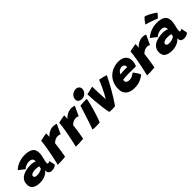

<svg xmlns="http://www.w3.org/2000/svg" viewBox="278 -2083 3406 3406"><g transform="rotate(-45 1981.0 -379.5)"><path d="M192.5 8Q107.5 8 55.2 -25Q3 -58 3 -136.5Q3 -192.5 27.8 -231Q52.5 -269.5 94.2 -292.8Q136 -316 188 -326.5Q240 -337 295 -337Q329.5 -337 362.8 -329.2Q396 -321.5 405.5 -313.5Q406 -320.5 405.2 -335.8Q404.5 -351 399.5 -360.5Q383 -400 316 -400Q278.5 -400 239 -382.5Q199.5 -365 181.5 -344L69.5 -431.5Q116 -478 190.5 -507.2Q265 -536.5 345 -536.5Q445.5 -536.5 502 -500.2Q558.5 -464 558.5 -375Q558.5 -347.5 552.8 -316.5Q547 -285.5 539.5 -255.5Q532 -229.5 527 -204.2Q522 -179 522 -158.5Q522 -144.5 526.5 -140Q531 -135.5 540 -135.5Q562.5 -135.5 578.5 -154.5L603.5 -39Q592.5 -22 564.2 -8.5Q536 5 495.5 5Q407.5 5 407.5 -87.5Q396 -63.5 365.8 -41.8Q335.5 -20 291 -6Q246.5 8 192.5 8ZM256.5 -122.5Q277.5 -122.5 301.8 -128Q326 -133.5 346.8 -142.8Q367.5 -152 378.5 -162Q380 -173 382.8 -186.5Q385.5 -200 388 -209Q379 -213.5 352.8 -217.5Q326.5 -221.5 299 -221.5Q274 -221.5 247.2 -215.8Q220.5 -210 202 -197.8Q183.5 -185.5 183.5 -166Q183.5 -143 200.2 -132.8Q217 -122.5 256.5 -122.5Z M884.5 -449.5Q900.5 -471 928 -491.5Q955.5 -512 990 -525.2Q1024.5 -538.5 1061.5 -538.5Q1084.5 -538.5 1108.2 -533.5Q1132 -528.5 1140 -521.5L1057.5 -343Q1047.5 -347.5 1032.2 -352.8Q1017 -358 996 -358Q964 -358 933 -342.8Q902 -327.5 875.5 -301Q872.5 -273.5 867 -230.8Q861.5 -188 854.8 -142.5Q848 -97 841.5 -59.5Q835 -22 830.5 -5Q789.5 0 738 1.8Q686.5 3.5 638.5 3.5Q649.5 -38.5 661.5 -93Q673.5 -147.5 685.5 -206.8Q697.5 -266 707.5 -323.2Q717.5 -380.5 724 -428.2Q730.5 -476 731.5 -506Q760.5 -513.5 794 -520.2Q827.5 -527 853.5 -531.2Q879.5 -535.5 886.5 -536Q886.5 -518.5 886 -491.2Q885.5 -464 884.5 -449.5Z M1337.5 -449.5Q1353.5 -471 1381 -491.5Q1408.5 -512 1443 -525.2Q1477.5 -538.5 1514.5 -538.5Q1537.5 -538.5 1561.2 -533.5Q1585 -528.5 1593 -521.5L1510.5 -343Q1500.5 -347.5 1485.2 -352.8Q1470 -358 1449 -358Q1417 -358 1386 -342.8Q1355 -327.5 1328.5 -301Q1325.5 -273.5 1320 -230.8Q1314.5 -188 1307.8 -142.5Q1301 -97 1294.5 -59.5Q1288 -22 1283.5 -5Q1242.5 0 1191 1.8Q1139.5 3.5 1091.5 3.5Q1102.5 -38.5 1114.5 -93Q1126.5 -147.5 1138.5 -206.8Q1150.5 -266 1160.5 -323.2Q1170.5 -380.5 1177 -428.2Q1183.5 -476 1184.5 -506Q1213.5 -513.5 1247 -520.2Q1280.5 -527 1306.5 -531.2Q1332.5 -535.5 1339.5 -536Q1339.5 -518.5 1339 -491.2Q1338.5 -464 1337.5 -449.5Z M1773 -517Q1731.5 -517 1703.8 -537.5Q1676 -558 1676 -593.5Q1676 -630.5 1695.2 -659.5Q1714.5 -688.5 1746 -705.5Q1777.5 -722.5 1814 -722.5Q1851.5 -722.5 1876 -699.8Q1900.5 -677 1900.5 -643.5Q1900.5 -609.5 1882.8 -581Q1865 -552.5 1836 -534.8Q1807 -517 1773 -517ZM1695 -1Q1686 -0.5 1658.5 1.2Q1631 3 1601.5 3Q1580.5 3 1558.8 1.8Q1537 0.5 1516 -2Q1522 -15 1535.8 -55Q1549.5 -95 1567.5 -149.8Q1585.5 -204.5 1604.5 -262.8Q1623.5 -321 1639.2 -371.8Q1655 -422.5 1664.5 -454Q1684 -455.5 1715.2 -457.5Q1746.5 -459.5 1778 -460.8Q1809.5 -462 1829.5 -462Q1828.5 -445 1820.5 -406.5Q1812.5 -368 1800.5 -323Q1788.5 -277.5 1773.8 -227.8Q1759 -178 1744 -132Q1729 -86 1716.2 -51.2Q1703.5 -16.5 1695 -1Z M2225.5 -545.5Q2263 -538.5 2296.5 -530Q2330 -521.5 2352.2 -514.8Q2374.5 -508 2379.5 -506Q2354 -453.5 2320.8 -391Q2287.5 -328.5 2249.8 -262.5Q2212 -196.5 2172.2 -132.8Q2132.5 -69 2093.5 -14Q2062.5 -9 2020.5 -9Q1999 -9 1979.8 -10.5Q1960.5 -12 1947 -14Q1932.5 -84.5 1921.8 -167.5Q1911 -250.5 1904 -337.8Q1897 -425 1894 -509.5Q1901.5 -510.5 1921 -514.8Q1940.5 -519 1965 -524.8Q1989.5 -530.5 2012.8 -536.2Q2036 -542 2051 -546Q2051 -509.5 2052.5 -462Q2054 -414.5 2056 -366.2Q2058 -318 2060.5 -278.2Q2063 -238.5 2065.5 -217.5Q2090 -261 2115.2 -308.2Q2140.5 -355.5 2167.8 -413Q2195 -470.5 2225.5 -545.5Z M2816.5 -83Q2777 -47 2715.2 -20.8Q2653.5 5.5 2561.5 5.5Q2465 5.5 2406.2 -43.2Q2347.5 -92 2347.5 -185Q2347.5 -290.5 2393.2 -368.5Q2439 -446.5 2517 -489.2Q2595 -532 2691.5 -532Q2782.5 -532 2832 -489.2Q2881.5 -446.5 2881.5 -368.5Q2881.5 -338.5 2874 -307Q2866.5 -275.5 2852.5 -250Q2845 -250.5 2819.2 -251Q2793.5 -251.5 2761.2 -251.8Q2729 -252 2701.2 -252.2Q2673.5 -252.5 2663 -252.5Q2622 -252.5 2584.2 -249Q2546.5 -245.5 2526 -242Q2522 -232 2522 -216.5Q2522 -188 2545.2 -173.5Q2568.5 -159 2602.5 -159Q2640 -159 2670.8 -174.2Q2701.5 -189.5 2734.5 -214Q2737 -211.5 2748.2 -197.5Q2759.5 -183.5 2773.5 -163.2Q2787.5 -143 2799.8 -121.5Q2812 -100 2816.5 -83ZM2559 -344Q2575 -346.5 2603.5 -349Q2632 -351.5 2668.5 -352Q2689.5 -352 2708 -351.5Q2726.5 -351 2732.5 -351Q2734 -356 2734.5 -361.5Q2735 -367 2735 -372.5Q2734 -394 2717.8 -409.5Q2701.5 -425 2670.5 -425Q2642 -425 2618.8 -412.2Q2595.5 -399.5 2580 -380.8Q2564.5 -362 2559 -344Z M3125.5 -449.5Q3141.5 -471 3169 -491.5Q3196.5 -512 3231 -525.2Q3265.5 -538.5 3302.5 -538.5Q3325.5 -538.5 3349.2 -533.5Q3373 -528.5 3381 -521.5L3298.5 -343Q3288.5 -347.5 3273.2 -352.8Q3258 -358 3237 -358Q3205 -358 3174 -342.8Q3143 -327.5 3116.5 -301Q3113.5 -273.5 3108 -230.8Q3102.5 -188 3095.8 -142.5Q3089 -97 3082.5 -59.5Q3076 -22 3071.5 -5Q3030.5 0 2979 1.8Q2927.5 3.5 2879.5 3.5Q2890.5 -38.5 2902.5 -93Q2914.5 -147.5 2926.5 -206.8Q2938.5 -266 2948.5 -323.2Q2958.5 -380.5 2965 -428.2Q2971.5 -476 2972.5 -506Q3001.5 -513.5 3035 -520.2Q3068.5 -527 3094.5 -531.2Q3120.5 -535.5 3127.5 -536Q3127.5 -518.5 3127 -491.2Q3126.5 -464 3125.5 -449.5Z M3507.5 8Q3422.5 8 3370.2 -25Q3318 -58 3318 -136.5Q3318 -192.5 3342.8 -231Q3367.5 -269.5 3409.2 -292.8Q3451 -316 3503 -326.5Q3555 -337 3610 -337Q3644.5 -337 3677.8 -329.2Q3711 -321.5 3720.5 -313.5Q3721 -320.5 3720.2 -335.8Q3719.5 -351 3714.5 -360.5Q3698 -400 3631 -400Q3593.5 -400 3554 -382.5Q3514.5 -365 3496.5 -344L3384.5 -431.5Q3431 -478 3505.5 -507.2Q3580 -536.5 3660 -536.5Q3760.5 -536.5 3817 -500.2Q3873.5 -464 3873.5 -375Q3873.5 -347.5 3867.8 -316.5Q3862 -285.5 3854.5 -255.5Q3847 -229.5 3842 -204.2Q3837 -179 3837 -158.5Q3837 -144.5 3841.5 -140Q3846 -135.5 3855 -135.5Q3877.5 -135.5 3893.5 -154.5L3918.5 -39Q3907.5 -22 3879.2 -8.5Q3851 5 3810.5 5Q3722.5 5 3722.5 -87.5Q3711 -63.5 3680.8 -41.8Q3650.5 -20 3606 -6Q3561.5 8 3507.5 8ZM3571.5 -122.5Q3592.5 -122.5 3616.8 -128Q3641 -133.5 3661.8 -142.8Q3682.5 -152 3693.5 -162Q3695 -173 3697.8 -186.5Q3700.5 -200 3703 -209Q3694 -213.5 3667.8 -217.5Q3641.5 -221.5 3614 -221.5Q3589 -221.5 3562.2 -215.8Q3535.5 -210 3517 -197.8Q3498.5 -185.5 3498.5 -166Q3498.5 -143 3515.2 -132.8Q3532 -122.5 3571.5 -122.5ZM3587 -767Q3598 -765.5 3624.2 -755.2Q3650.5 -745 3682.5 -728.5Q3714.5 -712 3745.2 -692.5Q3776 -673 3797 -653.5Q3787.5 -638 3772.5 -621Q3757.5 -604 3743.5 -591.2Q3729.5 -578.5 3723.5 -576Q3706.5 -585.5 3678.5 -596.8Q3650.5 -608 3617.8 -619.2Q3585 -630.5 3553.5 -640Q3522 -649.5 3498 -656Q3502 -662 3514.5 -681.5Q3527 -701 3545.8 -724.5Q3564.5 -748 3587 -767Z"/></g></svg>

Font: Grandstander ExtraBold
Style: Italic
Weight: 800
Italic angle: -15°
Designer: Tyler Finck
Foundry: Etcetera Type Co
Version: Version 1.200; ttfautohint (v1.8.3)